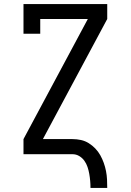

<svg xmlns="http://www.w3.org/2000/svg" viewBox="-20 -755 640 940"><path d="M423 165Q423 148 421.5 130.5Q420 113 417 96Q414 79 408.5 62.5Q403 46 393 32Q383 18 368 9Q353 0 335 0H95V-74L410 -662H177V-590H95V-735H505V-662L190 -74H335Q356 -74 376.5 -69.5Q397 -65 414.5 -54Q432 -43 446.5 -28Q461 -13 471 5Q481 23 488 42.5Q495 62 499 82.5Q503 103 504 123.5Q505 144 505 165Z"/></svg>

Font: Iosevka Plex Etoile
Style: Regular
Weight: 400
Designer: Belleve Invis
Foundry: Belleve Invis
Version: Version 25.1.1; ttfautohint (v1.8.4)